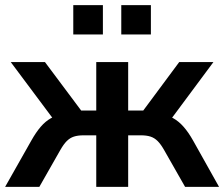

<svg xmlns="http://www.w3.org/2000/svg" viewBox="-26 -732 878 752"><path d="M-6 0 97 -182Q115 -214 133.5 -235.5Q152 -257 173.5 -269Q195 -281 222 -284L199 -244L16 -489H150L292 -299H351V-489H476V-299H535L676 -489H810L628 -244L604 -284Q631 -281 652.5 -269Q674 -257 693 -235.5Q712 -214 730 -182L832 0H699L617 -144Q604 -167 591.5 -179.5Q579 -192 563.5 -197Q548 -202 526 -202H476V0H351V-202H301Q279 -202 263.5 -197Q248 -192 235.5 -179.5Q223 -167 210 -144L128 0ZM449 -597V-712H565V-597ZM261 -597V-712H377V-597Z"/></svg>

Font: Nunito Sans 12pt ExtraLight
Style: Regular
Weight: 200
Designer: Vernon Adams
Foundry: Vernon Adams
Version: Version 3.101;gftools[0.9.27]